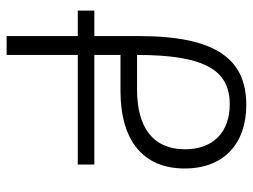

<svg xmlns="http://www.w3.org/2000/svg" viewBox="-112 -652 764 580"><g transform="rotate(90 270.0 -362.0)"><path d="M89 0H146V-215H477V-265H146V-344H255C405 -344 489 -413 489 -538C489 -656 414 -724 297 -724C161 -724 89 -636 89 -400V-265H12V-215H89ZM146 -394C146 -599 192 -674 295 -674C379 -674 431 -624 431 -539C431 -442 365 -394 250 -394Z"/></g></svg>

Font: Noto Sans Armenian SemiCondensed Light
Style: Regular
Weight: 300
Width: 4
Designer: Monotype Design Team
Foundry: Monotype Imaging Inc.
Version: Version 2.008